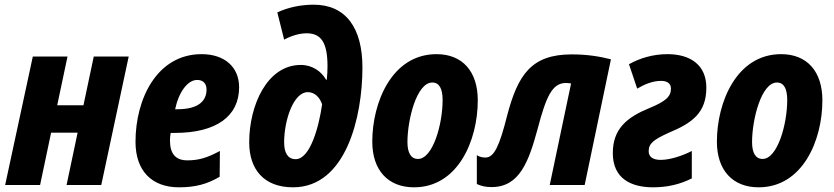

<svg xmlns="http://www.w3.org/2000/svg" viewBox="-20 -789 3556 819"><path d="M2 0H151L198 -223H311L264 0H412L529 -548H380L336 -340H224L268 -548H120Z M743 10C812 10 863 -3 917 -35L918 -145C864 -116 828 -105 779 -105C730 -105 705 -132 705 -190C705 -200 706 -211 708 -222H725C903 -222 1000 -293 1000 -417C1000 -502 939 -558 840 -558C650 -558 558 -368 558 -184C558 -60 628 10 743 10ZM727 -323C743 -398 781 -448 821 -448C847 -448 861 -432 861 -407C861 -361 830 -323 736 -323Z M1230 10C1456 10 1526 -290 1526 -501C1526 -669 1456 -769 1318 -769C1262 -769 1207 -757 1163 -736L1192 -620C1224 -637 1258 -647 1288 -647C1350 -647 1377 -607 1377 -507C1377 -489 1376 -469 1374 -449H1371C1351 -484 1313 -512 1263 -512C1119 -512 1043 -339 1043 -182C1043 -66 1106 10 1230 10ZM1241 -110C1208 -110 1192 -137 1192 -181C1192 -277 1232 -396 1293 -396C1324 -396 1345 -371 1354 -344C1341 -252 1304 -110 1241 -110Z M1746 10C1933 10 2018 -189 2018 -361C2018 -484 1953 -558 1842 -558C1651 -558 1568 -351 1568 -185C1568 -63 1635 10 1746 10ZM1763 -111C1733 -111 1718 -137 1718 -183C1718 -278 1757 -437 1824 -437C1855 -437 1868 -409 1868 -362C1868 -258 1826 -111 1763 -111Z M2077 9C2196 9 2235 -99 2273 -238C2310 -379 2336 -435 2394 -435C2402 -435 2409 -434 2416 -433L2325 0H2474L2586 -536C2539 -548 2486 -557 2419 -557C2247 -557 2189 -471 2143 -295C2111 -168 2088 -117 2051 -117C2039 -117 2027 -119 2014 -127V-4C2034 5 2052 9 2077 9Z M2766 10C2828 10 2881 -3 2931 -28V-145C2890 -124 2838 -107 2798 -107C2765 -107 2747 -120 2747 -144C2747 -177 2768 -193 2831 -222C2933 -264 2993 -308 2993 -415C2993 -511 2926 -558 2827 -558C2766 -558 2709 -541 2663 -515L2698 -411C2729 -429 2763 -444 2800 -444C2827 -444 2842 -432 2842 -411C2842 -376 2818 -356 2750 -328C2655 -289 2594 -240 2594 -136C2594 -27 2672 10 2766 10Z M3216 10C3403 10 3488 -189 3488 -361C3488 -484 3423 -558 3312 -558C3121 -558 3038 -351 3038 -185C3038 -63 3105 10 3216 10ZM3233 -111C3203 -111 3188 -137 3188 -183C3188 -278 3227 -437 3294 -437C3325 -437 3338 -409 3338 -362C3338 -258 3296 -111 3233 -111Z"/></svg>

Font: Noto Sans Display SemiCondensed Extra
Style: Italic
Weight: 800
Width: 4
Italic angle: -12°
Designer: Monotype Design Team
Foundry: Monotype Imaging Inc.
Version: Version 1.900